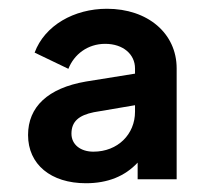

<svg xmlns="http://www.w3.org/2000/svg" viewBox="-20 -775 489 438"><path d="M176 -357C226 -357 265 -373 294 -404V-366H383V-619C383 -699 317 -755 224 -755C149 -755 82 -717 59 -655L136 -618C149 -651 180 -675 220 -675C261 -675 288 -651 288 -619V-607L176 -589C89 -574 44 -531 44 -467C44 -400 96 -357 176 -357ZM143 -470C143 -498 160 -512 194 -519L288 -535V-520C288 -469 249 -429 193 -429C164 -429 143 -445 143 -470Z"/></svg>

Font: Mluvka SemiBold
Style: Regular
Weight: 600
Designer: Modified by Jiří Krblich, Original typeface by Gumpita Rahayu
Foundry: Gumpita Rahayu & Jiří Krblich
Version: Version 2.000;Glyphs 3.1.1 (3134)